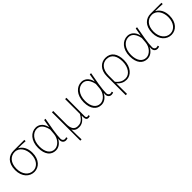

<svg xmlns="http://www.w3.org/2000/svg" viewBox="277 -1730 3149 3149"><g transform="rotate(-45 1852.0 -155.0)"><path d="M258 12C366 12 458 -76 458 -234C458 -338 416 -412 348 -450V-454C404 -454 456 -452 512 -448V-478H260C152 -478 54 -404 54 -234C54 -76 150 12 258 12ZM258 -16C162 -16 86 -102 86 -234C86 -376 164 -450 260 -450C366 -450 426 -346 426 -234C426 -102 354 -16 258 -16Z M756 12C822 12 878 -26 918 -100H920C906 -26 942 12 990 12C1010 12 1024 6 1034 2L1027 -24C1018 -20 1004 -16 992 -16C966 -16 944 -38 944 -70C944 -170 976 -340 1002 -478H972L948 -340H946C922 -450 850 -490 786 -490C676 -490 578 -394 578 -225C578 -67 652 12 756 12ZM758 -16C664 -16 610 -99 610 -225C610 -376 694 -462 784 -462C833 -462 900 -442 932 -298L924 -202C916 -101 838 -16 758 -16Z M1152 180H1182C1178 98 1178 60 1178 -54C1206 0 1246 12 1298 12C1358 12 1412 -20 1456 -92H1458C1456 -18 1468 12 1512 12C1527 12 1539 8 1548 4L1542 -22C1530 -18 1523 -16 1514 -16C1498 -16 1486 -28 1486 -52C1486 -196 1487 -334 1488 -478H1458V-134C1397 -29 1346 -16 1294 -16C1214 -16 1182 -76 1182 -174V-478H1152Z M1814 12C1880 12 1936 -26 1976 -100H1978C1964 -26 2000 12 2048 12C2068 12 2082 6 2092 2L2085 -24C2076 -20 2062 -16 2050 -16C2024 -16 2002 -38 2002 -70C2002 -170 2034 -340 2060 -478H2030L2006 -340H2004C1980 -450 1908 -490 1844 -490C1734 -490 1636 -394 1636 -225C1636 -67 1710 12 1814 12ZM1816 -16C1722 -16 1668 -99 1668 -225C1668 -376 1752 -462 1842 -462C1891 -462 1958 -442 1990 -298L1982 -202C1974 -101 1896 -16 1816 -16Z M2206 180H2236C2236 84 2236 28 2234 -68C2286 -8 2338 12 2398 12C2498 12 2594 -84 2594 -246C2594 -394 2530 -490 2402 -490C2298 -490 2206 -410 2206 -257ZM2400 -16C2348 -16 2294 -30 2236 -102V-244C2236 -396 2316 -462 2400 -462C2516 -462 2562 -368 2562 -246C2562 -112 2490 -16 2400 -16Z M2880 12C2946 12 3002 -26 3042 -100H3044C3030 -26 3066 12 3114 12C3134 12 3148 6 3158 2L3151 -24C3142 -20 3128 -16 3116 -16C3090 -16 3068 -38 3068 -70C3068 -170 3100 -340 3126 -478H3096L3072 -340H3070C3046 -450 2974 -490 2910 -490C2800 -490 2702 -394 2702 -225C2702 -67 2776 12 2880 12ZM2882 -16C2788 -16 2734 -99 2734 -225C2734 -376 2818 -462 2908 -462C2957 -462 3024 -442 3056 -298L3048 -202C3040 -101 2962 -16 2882 -16Z M3438 12C3546 12 3638 -76 3638 -234C3638 -338 3596 -412 3528 -450V-454C3584 -454 3636 -452 3692 -448V-478H3440C3332 -478 3234 -404 3234 -234C3234 -76 3330 12 3438 12ZM3438 -16C3342 -16 3266 -102 3266 -234C3266 -376 3344 -450 3440 -450C3546 -450 3606 -346 3606 -234C3606 -102 3534 -16 3438 -16Z"/></g></svg>

Font: Source Sans Pro ExtraLight
Style: Regular
Weight: 200
Designer: Paul D. Hunt
Foundry: Adobe Systems Incorporated
Version: Version 3.006;hotconv 1.0.111;makeotfexe 2.5.65597